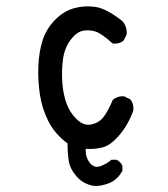

<svg xmlns="http://www.w3.org/2000/svg" viewBox="-20 -483 540 618"><path d="M281.2 115.2Q248 109.4 226.6 85Q205.1 60.5 201.2 34.2Q197.3 7.8 197.3 -21.5Q156.2 -51.8 135.7 -92.8Q115.2 -133.8 108.4 -178.7Q101.6 -223.6 103.5 -270.5Q105.5 -317.4 117.2 -353.5Q128.9 -389.6 156.2 -418Q183.6 -446.3 216.8 -456.1Q250 -465.8 286.1 -460.9Q322.3 -456.1 374 -415Q389.6 -397.5 387.7 -372.1L377.9 -352.5Q364.3 -340.8 342.8 -342.8Q308.6 -374 289.1 -380.9Q269.5 -387.7 248.5 -384.3Q227.5 -380.9 207.5 -355Q187.5 -329.1 182.6 -291Q177.7 -252.9 180.7 -215.8Q183.6 -178.7 194.3 -149.4Q205.1 -120.1 227.5 -98.6Q250 -77.1 274.4 -82.5Q298.8 -87.9 313 -106Q327.1 -124 342.8 -161.1Q358.4 -174.8 379.9 -172.9L399.4 -163.1Q411.1 -149.4 409.2 -127.9Q393.6 -83 365.2 -49.3Q336.9 -15.6 311 -8.8Q285.2 -2 255.9 -3.9Q254.9 23.4 269 41Q283.2 58.6 302.2 52.2Q321.3 45.9 338.9 31.2H354.5Q368.2 37.1 374 50.8V66.4Q358.4 95.7 331.5 106.4Q304.7 117.2 281.2 115.2Z"/></svg>

Font: JasonHandwriting4
Style: Regular
Weight: 400
Version: Version 1.01.21